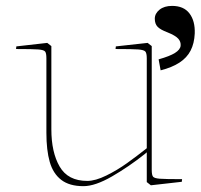

<svg xmlns="http://www.w3.org/2000/svg" viewBox="-20 -628 688 658"><path d="M139 -173V-428Q139 -446 134.5 -451.5Q130 -457 111.5 -458.5Q93 -460 35 -460L36 -469L142 -481L156 -470V-185Q156 -106 184.5 -57Q213 -8 279 -8Q307 -8 344.5 -26.5Q382 -45 415.5 -69Q449 -93 483 -120V-428Q483 -446 478 -451.5Q473 -457 454 -458.5Q435 -460 376 -460L377 -469L486 -481L500 -470V-46Q500 -28 504.5 -22.5Q509 -17 527.5 -15.5Q546 -14 604 -14L603 -5L497 7L483 -4Q483 -39 483 -55.5Q483 -72 483 -106L476 -100Q422 -57 364 -23.5Q306 10 266 10Q218 10 190 -11.5Q162 -33 150.5 -73Q139 -113 139 -173ZM647.4 -513.1Q645.9 -479.3 633.2 -454.6Q620.5 -430 595.1 -413.5Q569.7 -396.9 530.5 -386.9L523.6 -424.6Q562 -435.4 579.7 -446.6Q597.4 -457.7 599 -470.8Q600.5 -484.6 590.9 -495.4Q581.3 -506.2 554.3 -517Q529.7 -526.2 520.1 -536.2Q510.5 -546.2 510.5 -563.9Q510.5 -581.6 526.6 -594.7Q542.8 -607.8 569.7 -607.8Q609.7 -607.8 629.3 -582Q649 -556.2 647.4 -513.1Z"/></svg>

Font: TMT Limkin
Style: Regular
Weight: 400
Designer: Gabriel Drozdov
Version: Version 1.000;Glyphs 3.1.2 (3151)